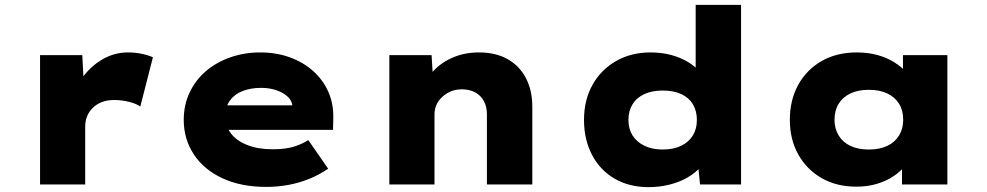

<svg xmlns="http://www.w3.org/2000/svg" viewBox="-20 -760 4065 791"><path d="M145 0V-533H319L329 -343L279 -354Q293 -407 327 -450Q361 -493 407.5 -518.5Q454 -544 507 -544Q536 -544 563 -538.5Q590 -533 610 -524L558 -321Q542 -333 511.5 -340.5Q481 -348 450 -348Q421 -348 398.5 -339Q376 -330 361 -314.5Q346 -299 338.5 -280Q331 -261 331 -238V0Z M1077 10Q973 10 896.5 -25.5Q820 -61 778.5 -124Q737 -187 737 -266Q737 -328 761.5 -379.5Q786 -431 829 -467.5Q872 -504 929.5 -524Q987 -544 1052 -544Q1118 -544 1173.5 -524Q1229 -504 1270 -467.5Q1311 -431 1333 -381Q1355 -331 1353 -270L1352 -225H854L831 -326H1203L1185 -301V-320Q1184 -344 1166 -361Q1148 -378 1119.5 -388Q1091 -398 1056 -398Q1013 -398 979.5 -385Q946 -372 927 -345.5Q908 -319 908 -281Q908 -242 930.5 -211.5Q953 -181 997.5 -163Q1042 -145 1103 -145Q1158 -145 1193 -156.5Q1228 -168 1250 -183L1332 -65Q1294 -39 1252.5 -22.5Q1211 -6 1167 2Q1123 10 1077 10Z M1584 0V-533H1758L1766 -403L1721 -390Q1733 -432 1765 -467Q1797 -502 1845.5 -523Q1894 -544 1953 -544Q2023 -544 2072 -516Q2121 -488 2147 -437.5Q2173 -387 2173 -321V0H1986V-289Q1986 -320 1973.5 -343.5Q1961 -367 1937.5 -379.5Q1914 -392 1883 -392Q1856 -392 1835 -382.5Q1814 -373 1799 -358Q1784 -343 1777 -325.5Q1770 -308 1770 -290V0H1678Q1637 0 1613.5 0Q1590 0 1584 0Z M2652 11Q2572 11 2512 -24Q2452 -59 2419 -122Q2386 -185 2386 -266Q2386 -348 2421 -410.5Q2456 -473 2518 -508.5Q2580 -544 2660 -544Q2706 -544 2745 -533.5Q2784 -523 2814.5 -504.5Q2845 -486 2864.5 -462.5Q2884 -439 2889 -413L2846 -401V-740H3033V0H2864L2851 -130L2888 -119Q2884 -93 2864 -70Q2844 -47 2812 -28.5Q2780 -10 2738.5 0.5Q2697 11 2652 11ZM2710 -144Q2755 -144 2786.5 -159.5Q2818 -175 2834.5 -202Q2851 -229 2851 -266Q2851 -303 2834.5 -330.5Q2818 -358 2786.5 -372.5Q2755 -387 2710 -387Q2667 -387 2635 -372.5Q2603 -358 2586 -330.5Q2569 -303 2569 -266Q2569 -229 2586 -202Q2603 -175 2635 -159.5Q2667 -144 2710 -144Z M3508 9Q3426 9 3364.5 -26.5Q3303 -62 3268.5 -124Q3234 -186 3234 -266Q3234 -348 3268.5 -410.5Q3303 -473 3365 -508.5Q3427 -544 3510 -544Q3557 -544 3596 -533Q3635 -522 3665 -503Q3695 -484 3715 -461Q3735 -438 3742 -416L3700 -412V-533H3883V0H3696V-141L3735 -131Q3730 -104 3710.5 -79Q3691 -54 3661 -34Q3631 -14 3592.5 -2.5Q3554 9 3508 9ZM3559 -144Q3604 -144 3635.5 -159Q3667 -174 3684 -202Q3701 -230 3701 -266Q3701 -305 3684 -332.5Q3667 -360 3635.5 -375Q3604 -390 3559 -390Q3515 -390 3483.5 -375Q3452 -360 3435 -332.5Q3418 -305 3418 -266Q3418 -230 3435 -202Q3452 -174 3483.5 -159Q3515 -144 3559 -144Z"/></svg>

Font: Lexend Giga ExtraBold
Style: Regular
Weight: 800
Designer: Bonnie Shaver-Troup, Thomas Jockin
Foundry: Lexend
Version: Version 1.007